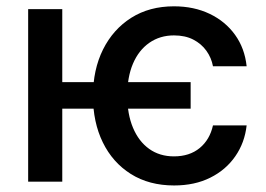

<svg xmlns="http://www.w3.org/2000/svg" viewBox="-20 -564 826 596"><path d="M571.8 -309.1V-226.6H142.1V-309.1ZM173.3 -535.6V0H67.4V-535.6ZM520.5 11.7Q442.9 11.7 386.2 -23.9Q329.6 -59.6 299.1 -122.1Q268.6 -184.6 268.6 -265.6Q268.6 -347.7 299.8 -410.4Q331.1 -473.1 387.5 -508.8Q443.8 -544.4 520 -544.4Q582 -544.4 630.9 -521Q679.7 -497.6 709.7 -455.8Q739.7 -414.1 745.6 -358.4H641.1Q636.2 -384.8 620.6 -406.5Q605 -428.2 579.8 -441.2Q554.7 -454.1 520 -454.1Q476.6 -454.1 443.6 -431.2Q410.6 -408.2 392.8 -366.5Q375 -324.7 375 -267.1Q375 -210 392.8 -167.5Q410.6 -125 443.1 -101.8Q475.6 -78.6 520 -78.6Q568.4 -78.6 599.9 -104.5Q631.3 -130.4 641.1 -174.8H745.6Q739.7 -121.1 710.4 -78.9Q681.2 -36.6 632.8 -12.5Q584.5 11.7 520.5 11.7Z"/></svg>

Font: Inter 20pt Medium
Style: Regular
Weight: 500
Version: Version 4.001;git-66647c0bb